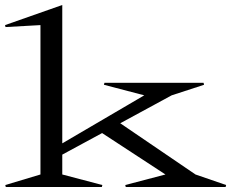

<svg xmlns="http://www.w3.org/2000/svg" viewBox="-65 -745 921 765"><path d="M-43 -637.2 -44.9 -645 183.1 -725.1V-173.8L509.8 -365.2L349.1 -407.2L351.1 -415H746.1L748 -407.2L619.1 -365.2L414.1 -253.9L713.9 -49.8L835.9 -7.8L834 0H436L434.1 -7.8L594.2 -49.8L341.8 -214.8L183.1 -128.9V-49.8L342.8 -7.8L340.8 0H-42L-43.9 -7.8L96.2 -49.8V-645Z"/></svg>

Font: Halibut Exp
Style: Regular
Weight: 400
Width: 7
Designer: Matteo Maggi
Foundry: Collletttivo
Version: Version 3.080 | FøM Fix